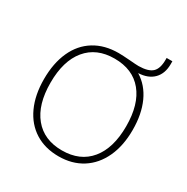

<svg xmlns="http://www.w3.org/2000/svg" viewBox="-187 -991 1125 1158"><g transform="rotate(30 375.5 -412.0)"><path d="M541 -667Q611 -624 647.5 -543.5Q684 -463 684 -353Q684 -243 646 -161.5Q608 -80 538.5 -36Q469 8 375 8Q281 8 211.5 -35.5Q142 -79 104.5 -160.5Q67 -242 67 -352Q67 -463 104 -544.5Q141 -626 211.5 -669.5Q282 -713 379 -713Q406 -713 458 -709Q504 -705 522 -705Q589 -706 616.5 -732Q644 -758 644 -819V-832H684V-812Q684 -746 646.5 -708Q609 -670 541 -667ZM375 -672Q250 -672 181 -588.5Q112 -505 112 -353Q112 -201 181 -117Q250 -33 375 -33Q501 -33 570 -117Q639 -201 639 -353Q639 -505 570.5 -588.5Q502 -672 375 -672Z"/></g></svg>

Font: wassup Sans
Style: Light
Weight: 200
Version: Version 2.001